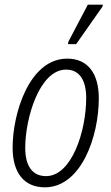

<svg xmlns="http://www.w3.org/2000/svg" viewBox="-20 -792 477 822"><path d="M271 -603H306L419 -764L420 -772H356L273 -614ZM172 10C327 10 403 -206 403 -371C403 -480 354 -541 268 -541C105 -541 34 -306 34 -160C34 -50 85 10 172 10ZM177 -38C119 -38 88 -81 88 -159C88 -286 149 -494 263 -494C321 -494 349 -447 349 -373C349 -230 287 -38 177 -38Z"/></svg>

Font: Noto Sans Condensed Light
Style: Italic
Weight: 300
Width: 3
Italic angle: -12°
Designer: Monotype Design Team
Foundry: Monotype Imaging Inc.
Version: Version 2.013